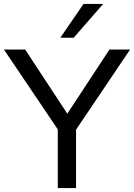

<svg xmlns="http://www.w3.org/2000/svg" viewBox="-35 -957 682 977"><path d="M259 0V-330L279 -269L-15 -705H93L319 -361H296L522 -705H627L333 -269L352 -330V0ZM272 -765 390 -937H490L340 -765Z"/></svg>

Font: Mulish ExtraLight Medium
Style: Regular
Weight: 500
Version: Version 3.603